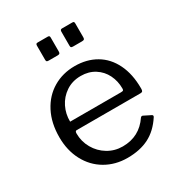

<svg xmlns="http://www.w3.org/2000/svg" viewBox="-176 -864 934 996"><g transform="rotate(-30 290.5 -366.0)"><path d="M308 -54Q408 -54 464 -137Q468 -141 471 -141.5Q474 -142 478 -140L520 -119Q528 -114 522 -105Q483 -45 429 -17.5Q375 10 300 10Q227 10 169 -24Q111 -58 78.5 -119.5Q46 -181 46 -260Q46 -345 79 -408.5Q112 -472 169.5 -506Q227 -540 299 -540Q371 -540 425.5 -508Q480 -476 510 -414.5Q540 -353 540 -269V-265Q540 -256 537 -251.5Q534 -247 525 -247H142Q133 -247 133 -232Q133 -184 156.5 -143Q180 -102 220 -78Q260 -54 308 -54ZM439 -302Q450 -302 453 -304.5Q456 -307 456 -316Q456 -360 437.5 -397.5Q419 -435 383.5 -457.5Q348 -480 301 -480Q250 -480 212 -454.5Q174 -429 154 -388.5Q134 -348 135 -302ZM266 -647Q266 -638 262.5 -635Q259 -632 250 -632H197Q189 -632 186 -634.5Q183 -637 183 -645V-729Q183 -736 185.5 -739Q188 -742 194 -742H255Q261 -742 263.5 -739.5Q266 -737 266 -730ZM413 -647Q413 -638 409.5 -635Q406 -632 396 -632H344Q335 -632 332 -634.5Q329 -637 329 -645V-729Q329 -742 340 -742H402Q408 -742 410.5 -739.5Q413 -737 413 -730Z"/></g></svg>

Font: n
Style: Regular
Weight: 400
Designer: Pablo Impallari, Rodrigo Fuenzalida
Foundry: Impallari Type
Version: Version 1.002; ttfautohint (v1.5)